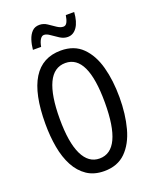

<svg xmlns="http://www.w3.org/2000/svg" viewBox="-166 -997 881 1099"><g transform="rotate(-20 275.0 -447.5)"><path d="M501 -358Q501 -255 478.5 -171.5Q456 -88 406.5 -39Q357 10 276 10Q214 10 171 -19Q128 -48 101 -98.5Q74 -149 62 -216Q50 -283 50 -359Q50 -724 276 -724Q357 -724 406.5 -675Q456 -626 478.5 -543.5Q501 -461 501 -358ZM137 -358Q137 -214 172.5 -140.5Q208 -67 275 -67Q412 -67 412 -358Q412 -648 276 -648Q206 -648 171.5 -574.5Q137 -501 137 -358ZM128 -782Q131 -814 140 -841.5Q149 -869 166 -886.5Q183 -904 211 -904Q236 -904 257.5 -889.5Q279 -875 299.5 -861Q320 -847 338 -847Q353 -847 361 -863Q369 -879 373 -905H424Q420 -846 398 -814.5Q376 -783 342 -783Q318 -783 295 -797.5Q272 -812 252 -826.5Q232 -841 216 -841Q203 -841 193 -825.5Q183 -810 178 -782Z"/></g></svg>

Font: Noto Sans Hebrew ExtraCondensed
Style: Regular
Weight: 400
Width: 2
Designer: Monotype Design Team
Foundry: Monotype Imaging Inc.
Version: Version 2.004; ttfautohint (v1.8.4.7-5d5b)